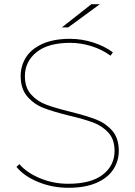

<svg xmlns="http://www.w3.org/2000/svg" viewBox="-20 -887 641 910"><path d="M304 3Q228 3 161 -24.5Q94 -52 58 -96L72 -109Q106 -69 169 -42.5Q232 -16 303 -16Q412 -16 467.5 -59.5Q523 -103 523 -172Q523 -226 494 -258Q465 -290 422.5 -306Q380 -322 308 -339Q231 -358 186 -375.5Q141 -393 109.5 -429.5Q78 -466 78 -527Q78 -575 103 -615Q128 -655 181 -679Q234 -703 312 -703Q368 -703 422 -685.5Q476 -668 515 -639L504 -623Q463 -653 412.5 -668.5Q362 -684 313 -684Q208 -684 153 -639.5Q98 -595 98 -526Q98 -472 127 -439.5Q156 -407 199 -391Q242 -375 315 -357Q391 -338 436 -320.5Q481 -303 512 -267.5Q543 -232 543 -172Q543 -124 517 -84Q491 -44 437.5 -20.5Q384 3 304 3ZM413 -867H453L303 -757H273Z"/></svg>

Font: Montserrat
Style: Regular
Weight: 400
Designer: Julieta Ulanovsky
Foundry: Julieta Ulanovsky
Version: Version 8.000